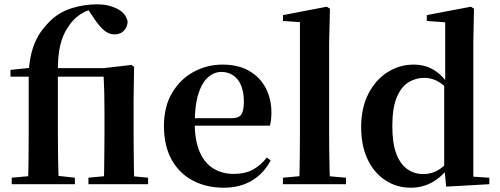

<svg xmlns="http://www.w3.org/2000/svg" viewBox="-20 -850 2305 886"><path d="M34.1 0V-29.9L147.4 -40.2H233.9L325.6 -29.9V0ZM109.1 0Q111.1 -58.2 111.7 -117.4Q112.4 -176.6 112.4 -234.8V-496.1H28.4V-527.5L159.5 -541.2L112.1 -516.1Q116.6 -582 131.4 -627.3Q146.3 -672.7 169.8 -705Q193.4 -737.3 221.6 -762.7Q260.1 -796.8 314.7 -813.4Q369.3 -830 428.6 -830Q481.3 -830 521.6 -809Q561.8 -788.1 569 -750.3Q568 -725.6 551.9 -708.5Q535.8 -691.3 507.8 -691.3Q483.8 -691.3 462.3 -708.4Q440.9 -725.4 416.5 -761.2L383 -811.2V-817.4H410.2V-808.6Q377.5 -802.5 345.6 -780.3Q313.7 -758.1 291.6 -721.2Q269.3 -688.9 257.4 -638.6Q245.6 -588.4 247.1 -504.4V-234.8Q247.1 -176.6 248.1 -117.4Q249.1 -58.2 250.8 0ZM388.1 0V-29.9L493.5 -40.2H556.1L663.4 -29.9V0ZM458.3 0Q460.1 -25.5 460.6 -67.4Q461.1 -109.4 461.6 -154.8Q462.1 -200.3 462.1 -234.8V-331Q462.1 -384.3 461.2 -421.2Q460.3 -458 458.3 -496.1H180.6V-535.7H459.8L586.8 -550.4L598.8 -541.7L596.5 -388.7V-234.8Q596.5 -200.3 597 -154.8Q597.5 -109.4 598 -67.4Q598.5 -25.5 599.5 0Z M1013.2 16.2Q932.8 16.2 870.2 -16.5Q807.6 -49.1 772.1 -113Q736.6 -176.9 736.6 -268.8Q736.6 -358.8 774.6 -422.2Q812.5 -485.7 874.2 -518.8Q935.9 -551.9 1006.4 -551.9Q1080.1 -551.9 1130.5 -522.5Q1180.8 -493.1 1206.6 -443.2Q1232.4 -393.3 1232.4 -330.9Q1232.4 -296.1 1225.7 -270.2H795.1V-304.6H1050.4Q1082.5 -304.6 1093.9 -322.2Q1105.3 -339.8 1105.3 -380.4Q1105.3 -446.3 1077.2 -482.2Q1049.1 -518 1001.1 -518Q967.7 -518 939.6 -492.9Q911.6 -467.8 895.1 -416Q878.7 -364.1 878.7 -282.7Q878.7 -200.5 901.9 -148.2Q925 -95.8 965.8 -71.7Q1006.5 -47.5 1058.4 -47.5Q1111.4 -47.5 1147.9 -67.7Q1184.3 -87.9 1211.2 -123.2L1229.1 -109.9Q1197.6 -49.8 1142.7 -16.8Q1087.7 16.2 1013.2 16.2Z M1285.5 0V-29.9L1397.2 -40.2H1460L1576.6 -29.9V0ZM1361.1 0Q1362.1 -35.1 1362.6 -75.2Q1363.1 -115.3 1363.6 -156.4Q1364.1 -197.6 1364.1 -234.8V-747.8L1286 -753.3V-780.3L1487.6 -819L1502.6 -810L1498.8 -650.9V-234.8Q1498.8 -197.6 1499.3 -156.4Q1499.8 -115.3 1500.7 -75.2Q1501.6 -35.1 1502.6 0Z M1875.5 16.2Q1811 16.2 1758.9 -17.7Q1706.7 -51.5 1676.6 -114.2Q1646.6 -176.8 1646.6 -263.1Q1646.6 -352.4 1679.9 -417.2Q1713.2 -482 1768.4 -517Q1823.7 -551.9 1889.5 -551.9Q1939.9 -551.9 1980.4 -528.1Q2020.8 -504.4 2054.8 -453.6H2064.1L2047.3 -436.8Q2019.9 -465.9 1993.3 -478.3Q1966.7 -490.8 1938.9 -490.8Q1898.2 -490.8 1864.5 -469.9Q1830.9 -449.1 1810.6 -400.1Q1790.4 -351.2 1790.4 -267.7Q1790.4 -188.6 1809.1 -139.8Q1827.9 -91.1 1860.4 -68.9Q1892.9 -46.7 1933.3 -46.7Q1964.5 -46.7 1991.5 -59.4Q2018.5 -72.1 2044.8 -100.9L2063.6 -80.8H2053.1Q2019.8 -34.5 1975 -9.1Q1930.1 16.2 1875.5 16.2ZM2039 11.2 2029.7 -81.1V-83.3V-457.2L2034.4 -468.4V-747.1L1949.4 -753.3V-780.3L2152.9 -819L2167.2 -810L2164.2 -652.7V-34.7L2238.1 -29.9V0Z"/></svg>

Font: Source Han Serif JP VF
Style: Regular
Weight: 250
Designer: Ryoko NISHIZUKA 西塚涼子 (kana & ideographs); Frank Grießhammer (Latin, Greek & Cyrillic); Wenlong ZHANG 张文龙 (bopomofo); San
Foundry: Adobe
Version: Version 2.001;hotconv 1.1.0;makeotfexe 2.6.0